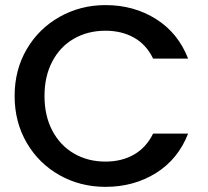

<svg xmlns="http://www.w3.org/2000/svg" viewBox="-20 -724 813 750"><path d="M37.1 -349.1Q37.1 -451.2 84.5 -532Q131.8 -612.8 213.4 -658.4Q294.9 -704.1 392.1 -704.1Q502.9 -704.1 589.4 -649.7Q675.8 -595.2 714.8 -495.1H578.1Q551.3 -550.3 503.2 -577.1Q455.1 -604 392.1 -604Q323.2 -604 269 -573Q214.8 -542 184.3 -483.9Q153.8 -425.8 153.8 -349.1Q153.8 -272 184.3 -213.9Q214.8 -155.8 269 -124.3Q323.2 -92.8 392.1 -92.8Q455.1 -92.8 502.9 -119.9Q550.8 -147 578.1 -202.1H714.8Q675.8 -102.1 589.4 -48.1Q502.9 5.9 392.1 5.9Q293.9 5.9 212.9 -39.6Q131.8 -85 84.5 -166Q37.1 -247.1 37.1 -349.1Z"/></svg>

Font: Poppins Medium
Style: Regular
Weight: 500
Designer: Ninad Kale (Devanagari), Jonny Pinhorn (Latin)
Foundry: Indian Type Foundry
Version: 4.004